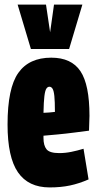

<svg xmlns="http://www.w3.org/2000/svg" viewBox="-20 -809 423 839"><path d="M197 10Q104 10 58.5 -56Q13 -122 13 -265Q13 -424 60 -490.5Q107 -557 204 -557Q292 -557 331.5 -498Q371 -439 371 -303Q371 -292 370 -272Q369 -252 369 -238Q345 -235 307 -230Q269 -225 231.5 -221.5Q194 -218 170 -216V-206Q170 -173 183.5 -156.5Q197 -140 239 -140Q265 -140 292 -145.5Q319 -151 345 -159L367 -25Q326 -7 286 1.5Q246 10 197 10ZM170 -316Q181 -316 196 -317.5Q211 -319 220 -320Q220 -366 217.5 -389.5Q215 -413 209.5 -421.5Q204 -430 196 -430Q188 -430 182.5 -421.5Q177 -413 174 -389Q171 -365 170 -316ZM340 -789 282 -595H115L57 -789H181L199 -668L216 -789Z"/></svg>

Font: Georama ExtraCondensed ExtraBold
Style: Regular
Weight: 800
Width: 2
Designer: Jean-Baptiste Levee
Foundry: Production Type
Version: Version 1.000